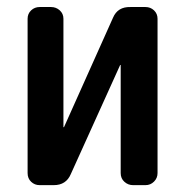

<svg xmlns="http://www.w3.org/2000/svg" viewBox="-20 -540 540 560"><path d="M95.7 0Q81.1 0 70.8 -9.8Q60.5 -19.5 60.5 -35.2V-485.4Q60.5 -500 70.8 -509.8Q81.1 -519.5 95.7 -519.5H128.9Q143.6 -519.5 154.3 -509.8Q165 -500 165 -485.4V-169.9Q165 -168.9 166 -168.9Q167 -168.9 167 -169.9L309.6 -488.3Q323.2 -520.5 360.4 -519.5H404.3Q418.9 -519.5 429.2 -509.8Q439.5 -500 439.5 -485.4V-35.2Q439.5 -20.5 429.2 -10.3Q418.9 0 404.3 0H368.2Q353.5 0 342.8 -9.8Q332 -19.5 332 -35.2V-349.6Q332 -350.6 331.1 -350.6Q330.1 -350.6 330.1 -349.6L186.5 -32.2Q172.9 0 136.7 0Z"/></svg>

Font: Rounded-L Mgen+ 1m medium
Style: Regular
Weight: 500
Designer: [Source Han Sans]
Ryoko NISHIZUKA  (kana & ideographs); Paul D. Hunt (Latin, Greek & Cyrillic); Wenlong ZHANG  (bopomofo
Version: Version 1.059.20150602